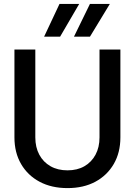

<svg xmlns="http://www.w3.org/2000/svg" viewBox="-20 -952 690 984"><path d="M326 12Q244 12 183 -20.5Q122 -53 88 -111.5Q54 -170 54 -248V-698H161V-248Q161 -197 181.5 -159Q202 -121 239 -100Q276 -79 326 -79Q376 -79 412.5 -100Q449 -121 469.5 -159Q490 -197 490 -248V-698H597V-248Q597 -170 563 -111.5Q529 -53 468.5 -20.5Q408 12 326 12ZM206 -764 285 -932H386L288 -764ZM359 -764 441 -932H543L441 -764Z"/></svg>

Font: Azeret Mono Thin
Style: Regular
Weight: 400
Version: Version 1.002